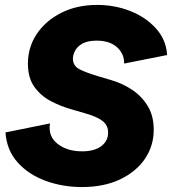

<svg xmlns="http://www.w3.org/2000/svg" viewBox="-20 -736 689 769"><path d="M308.1 13.2Q231 13.2 162.8 -11.7Q94.7 -36.6 50.8 -85.4Q6.8 -134.3 2 -205.6L180.2 -241.7Q171.9 -190.4 210.2 -160.2Q248.5 -129.9 309.6 -129.9Q357.9 -129.9 385.5 -150.6Q413.1 -171.4 413.1 -205.1Q413.1 -233.4 391.6 -250.7Q370.1 -268.1 324.2 -281.2L267.1 -297.9Q224.6 -309.6 184.3 -330.6Q144 -351.6 117.9 -387.7Q91.8 -423.8 91.8 -481.4Q91.8 -546.9 127.4 -600.1Q163.1 -653.3 225.6 -684.8Q288.1 -716.3 369.1 -716.3Q439.5 -716.3 502 -691.7Q564.5 -667 605 -621.8Q645.5 -576.7 649.4 -515.6L477.1 -481.4Q478.5 -519 449.5 -546.1Q420.4 -573.2 367.2 -573.2Q332 -573.2 311 -561.8Q290 -550.3 281 -533.4Q272 -516.6 272 -501Q272 -471.7 299.6 -458Q327.1 -444.3 373 -430.7L427.2 -414.6Q469.2 -402.3 507.8 -377.2Q546.4 -352.1 571 -312.5Q595.7 -272.9 595.7 -216.3Q595.7 -151.4 560.3 -99.6Q524.9 -47.9 460.4 -17.3Q396 13.2 308.1 13.2Z"/></svg>

Font: Schibsted Grotesk ExtraBold
Style: Italic
Weight: 800
Italic angle: -12°
Designer: Bakken & Baeck AS, Henrik Kongsvoll
Foundry: Schibsted ASA
Version: Version 1.100; ttfautohint (v1.8.4.7-5d5b);gftools[0.9.25]